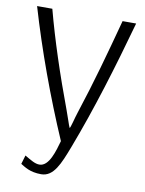

<svg xmlns="http://www.w3.org/2000/svg" viewBox="-79 -584 598 794"><g transform="rotate(10 220.0 -187.0)"><path d="M206 5C194 47 176 116 135 116C116 116 98 104 72 89L61 126C78 136 101 154 149 154C201 154 224 97 253 21C318 -149 375 -337 428 -528H371C332 -382 298 -258 254 -124C246 -101 236 -55 232 -55C226 -68 218 -96 207 -125C155 -264 109 -403 76 -528H12C64 -351 132 -166 206 5Z"/></g></svg>

Font: Repo Light
Style: Regular
Weight: 300
Designer: Stefan Peev
Foundry: Context Ltd
Version: Version 001.502